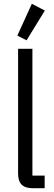

<svg xmlns="http://www.w3.org/2000/svg" viewBox="-20 -999 287 1019"><path d="M217 0H154Q114 0 95 -19Q76 -38 76 -78V-740H152V-67H217ZM218 -943 121 -785 72 -810 149 -979Z"/></svg>

Font: IBM Plex Sans Condensed
Style: Regular
Weight: 400
Width: 3
Designer: Mike Abbink, Paul van der Laan, Pieter van Rosmalen
Foundry: Bold Monday
Version: Version 3.201